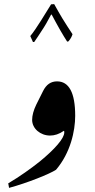

<svg xmlns="http://www.w3.org/2000/svg" viewBox="-20 -844 462 932"><path d="M140 -640H146C154 -651 173 -680 180 -691C197 -716 212 -742 228 -773H231C245 -748 257 -723 272 -698C285 -676 296 -657 306 -642L312 -643C322 -654 329 -667 332 -678C315 -704 299 -728 282 -756C268 -779 256 -801 243 -824L228 -823L179 -744C163 -719 141 -685 127 -669ZM24 68C113 44 222 0 252 -20C322 -102 345 -208 345 -282C345 -394 315 -449 257 -449C227 -449 205 -434 189 -402L156 -336C143 -309 136 -284 136 -262C136 -220 176 -186 223 -186C245 -186 267 -193 290 -209C292 -208 292 -205 292 -201C292 -172 245 -119 173 -60C129 -25 77 12 20 46Z"/></svg>

Font: Noto Nastaliq Urdu
Style: Regular
Weight: 400
Designer: Monotype Design Team (Patrick Giasson: type design, Kamal Mansour: OpenType code, Glenda Bellarosa). Updated by Simon Co
Foundry: Monotype Imaging Inc., Simon Cozens
Version: Version 3.009